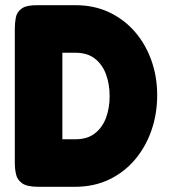

<svg xmlns="http://www.w3.org/2000/svg" viewBox="-20 -711 649 739"><path d="M128 8Q85 8 66 -5Q47 -18 42 -39Q37 -60 37 -84V-601Q37 -623 41 -644Q45 -665 64 -678.5Q83 -692 129 -691H271Q342 -691 399.5 -664Q457 -637 498.5 -589.5Q540 -542 562.5 -479Q585 -416 585 -345Q585 -272 562.5 -208Q540 -144 498.5 -95.5Q457 -47 399 -19.5Q341 8 268 8ZM220 -175H271Q316 -175 345 -197.5Q374 -220 388 -257.5Q402 -295 402 -341Q402 -387 388 -425Q374 -463 345 -485.5Q316 -508 270 -508H220Z"/></svg>

Font: Fredoka SemiCondensed
Style: Bold
Weight: 700
Width: 4
Designer: Ben Nathan
Foundry: Milena B. Brandão, Ben Nathan
Version: Version 2.001